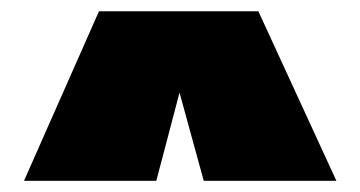

<svg xmlns="http://www.w3.org/2000/svg" viewBox="-20 -350 637 340"><path d="M437.5 -330.1 575.7 -29.8H340.8L297.9 -186L256.8 -29.8H22.5L155.3 -330.1Z"/></svg>

Font: Coda
Style: Heavy
Weight: 800
Version: Version 2.000; ttfautohint (v0.8) -r 50 -G 200 -x